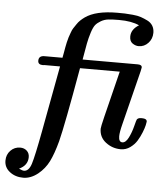

<svg xmlns="http://www.w3.org/2000/svg" viewBox="-79 -758 846 1015"><g transform="rotate(5 344.0 -250.0)"><path d="M-19 124Q-19 91.8 2 70.3Q22.9 48.8 53.2 48.8Q74.2 48.8 88.1 61.5Q102.1 74.2 102.1 95.2Q102.1 139.2 56.2 160.2Q74.2 168.9 83 168.9Q108.9 168.9 121.8 128.4Q134.8 87.9 160.2 -47.9Q166 -77.6 168.9 -95.2L225.1 -397H141.1Q140.1 -397 138.2 -396.5Q136.2 -396 134.8 -396Q107.9 -396 107.9 -417Q107.9 -443.8 138.2 -443.8H233.9Q234.9 -448.7 239 -470.9Q243.2 -493.2 244.1 -500Q245.1 -506.8 249.5 -526.4Q253.9 -545.9 256.8 -554Q259.8 -562 265.4 -578.6Q271 -595.2 277.1 -604Q283.2 -612.8 291.5 -625.5Q299.8 -638.2 309.8 -647.7Q319.8 -657.2 332 -666Q388.2 -706.1 502 -706.1H502.9Q525.9 -706.1 542 -705.6Q558.1 -705.1 584.5 -702.6Q610.8 -700.2 628.4 -694.1Q646 -688 664.1 -679Q682.1 -669.9 691.7 -654.1Q701.2 -638.2 701.2 -617.2Q701.2 -585 680.2 -562.5Q659.2 -540 629.9 -540Q612.8 -540 596.9 -551Q581.1 -562 581.1 -586.9Q581.1 -625 622.1 -649.9Q582 -668.9 515.1 -668.9H514.2Q480 -668.9 458.5 -666.5Q437 -664.1 418.9 -653.6Q400.9 -643.1 390.9 -631.1Q380.9 -619.1 371.3 -589.6Q361.8 -560.1 356 -530Q350.1 -500 340.8 -443.8H632.8Q655.8 -443.8 655.8 -429.2Q655.8 -425.3 651.9 -409.2L580.1 -122.1Q568.8 -78.1 568.8 -56.2Q568.8 -26.4 587.9 -25.9Q606 -25.9 620.4 -54.4Q634.8 -83 643.3 -116.9Q651.9 -150.9 653.8 -152.8Q659.7 -161.6 674.8 -162.1H681.2Q707 -162.1 707 -146Q707 -142.1 703.6 -127Q700.2 -111.8 690.7 -87.9Q681.2 -64 668 -42.5Q654.8 -21 632.3 -4.9Q609.9 11.2 583 11.2Q538.1 11.2 502.9 -15.9Q467.8 -43 467.8 -87.9Q467.8 -96.7 481 -150.9L542 -397H331.1Q276.9 -88.9 254.9 -2.9Q236.8 64.9 216.3 106Q195.8 147 160.2 175.8Q123 205.6 83 206.1Q40 206.1 10.5 183.1Q-19 160.2 -19 124Z"/></g></svg>

Font: CMU Serif
Style: BoldItalic
Weight: 700
Italic angle: -14.04°
Version: Version 0.7.0